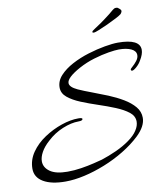

<svg xmlns="http://www.w3.org/2000/svg" viewBox="-88 -837 819 944"><g transform="rotate(-10 322.0 -365.0)"><path d="M163 34Q93 34 53 10.5Q13 -13 13 -56Q13 -100 39 -137.5Q65 -175 106.5 -202.5Q148 -230 193.5 -245.5Q239 -261 278 -261Q298 -261 298 -255Q298 -246 277 -246Q240 -246 196.5 -228Q153 -210 119 -178Q92 -154 78.5 -129.5Q65 -105 65 -84Q65 -53 94 -32.5Q123 -12 181 -12Q215 -12 250 -17.5Q285 -23 313.5 -30Q342 -37 357 -41Q394 -53 431.5 -70Q469 -87 499 -108.5Q529 -130 543 -152Q551 -164 554.5 -175Q558 -186 558 -196Q558 -224 533 -243.5Q508 -263 469 -279Q430 -295 386 -309.5Q342 -324 303 -340Q264 -356 239 -376.5Q214 -397 214 -426Q214 -459 238.5 -485.5Q263 -512 301.5 -532.5Q340 -553 384 -566.5Q428 -580 468 -587Q508 -594 534 -594Q644 -594 644 -539Q644 -517 626 -488Q618 -473 603 -459.5Q588 -446 580 -446Q574 -446 574 -453Q574 -456 585 -465.5Q596 -475 607 -489Q618 -503 618 -517Q618 -538 594.5 -549Q571 -560 533 -560Q515 -560 481 -554.5Q447 -549 407 -537Q367 -525 330 -505Q261 -467 261 -440Q261 -420 300 -402Q329 -389 367 -375Q405 -361 444 -345Q483 -329 516.5 -309Q550 -289 570.5 -264.5Q591 -240 591 -209Q591 -167 545 -123Q509 -89 461.5 -60Q414 -31 361.5 -10Q309 11 258 22.5Q207 34 163 34ZM428 -663Q420 -663 420 -667Q420 -672 435 -681Q445 -687 466.5 -702Q488 -717 515 -738Q529 -750 538 -757Q547 -764 551 -764Q554 -764 558.5 -764Q563 -764 568 -759Q579 -751 579 -745Q579 -741 577 -737.5Q575 -734 572 -730Q565 -724 544 -713Q523 -702 498 -690.5Q473 -679 453 -671Q433 -663 428 -663Z"/></g></svg>

Font: Allura
Style: Regular
Weight: 400
Designer: Robert E. Leuschke
Foundry: Robert E. Leuschke
Version: Version 1.110